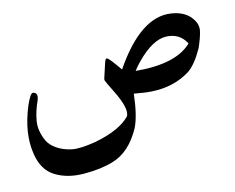

<svg xmlns="http://www.w3.org/2000/svg" viewBox="-299 -346 840 686"><g transform="rotate(-15 121.0 -3.0)"><path d="M40.5 221.2Q-4.4 234.4 -65.7 234.1Q-127 233.9 -170.2 207Q-213.4 180.2 -222.2 117.7Q-234.4 40.5 -195.3 -53.2Q-187 -72.3 -179 -84.5Q-170.9 -96.7 -160.9 -89.6Q-150.9 -82.5 -158.2 -63.5Q-174.8 -27.8 -181.2 7.6Q-187.5 43 -169.4 83.5Q-160.6 102.1 -138.9 116.9Q-117.2 131.8 -87.6 138.4Q-58.1 145 1 135.3Q95.2 117.2 134.3 76.2Q149.9 51.8 111.3 -24.9Q91.8 -64 90.8 -68.6Q89.8 -73.2 92.8 -80.3Q95.7 -87.4 102.3 -109.1Q108.9 -130.9 112.8 -138.9Q116.7 -147 125 -138.2Q133.3 -129.4 146 -111.6Q158.7 -93.8 161.1 -90.3Q272.9 -255.4 382.3 -238.3Q434.1 -230.5 456.5 -194.8Q470.7 -173.3 465.3 -150.1Q460 -127 444.8 -92.8Q414.1 -38.6 385.3 -20Q322.8 18.6 241.2 12.7Q220.7 11.7 179.2 3.9Q170.4 83.5 149.9 124.5Q106.4 203.1 40.5 221.2ZM414.6 -118.7Q393.1 -161.1 343.8 -163.1Q294.4 -165 232.9 -103Q217.8 -87.9 206.5 -72.8Q353.5 -59.1 414.6 -118.7Z"/></g></svg>

Font: Amiri Typewriter
Style: Bold
Weight: 700
Monospace: yes
Designer: Khaled Hosny
Version: Version 1.1